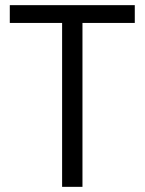

<svg xmlns="http://www.w3.org/2000/svg" viewBox="-20 -725 561 745"><path d="M221 0V-636H18V-705H503V-636H300V0Z"/></svg>

Font: Nunito Sans 10pt Condensed
Style: Regular
Weight: 400
Width: 3
Designer: Vernon Adams
Foundry: Vernon Adams
Version: Version 3.101;gftools[0.9.27]